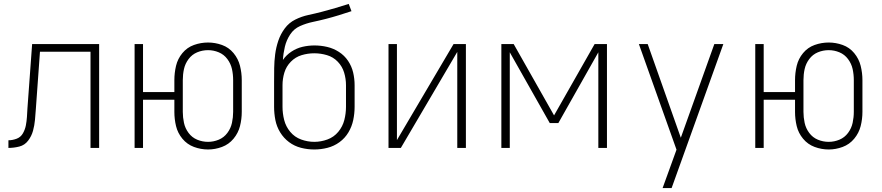

<svg xmlns="http://www.w3.org/2000/svg" viewBox="-20 -755 4504 980"><path d="M23 0Q51 0 78.5 -7Q106 -14 123.5 -37Q141 -60 148.5 -87.5Q156 -115 158.5 -143Q161 -171 163 -199L184 -491H442V0H486V-530H144L120 -201Q119 -180 117.5 -158Q116 -136 112 -115Q108 -94 97 -74.5Q86 -55 65 -47Q44 -39 23 -39Z M1042 8Q1078 8 1113 -5Q1148 -18 1172 -47Q1196 -76 1205 -111.5Q1214 -147 1214 -184V-346Q1214 -383 1205 -419Q1196 -455 1172 -484Q1148 -513 1113 -525.5Q1078 -538 1042 -538Q1005 -538 970 -525.5Q935 -513 911 -484Q887 -455 878.5 -419Q870 -383 870 -346V-285H710V-530H667V0H710V-246H870V-184Q870 -147 878.5 -111.5Q887 -76 911 -47Q935 -18 970 -5Q1005 8 1042 8ZM1042 -31Q1013 -31 986.5 -42Q960 -53 942.5 -76.5Q925 -100 919 -128Q913 -156 913 -184V-346Q913 -375 919 -402.5Q925 -430 942.5 -453.5Q960 -477 986.5 -488Q1013 -499 1042 -499Q1070 -499 1096.5 -488Q1123 -477 1140.5 -453.5Q1158 -430 1164 -402.5Q1170 -375 1170 -346V-184Q1170 -156 1164 -128Q1158 -100 1140.5 -76.5Q1123 -53 1096.5 -42Q1070 -31 1042 -31Z M1584 8Q1618 8 1651.5 -0.5Q1685 -9 1713 -29.5Q1741 -50 1758.5 -79.5Q1776 -109 1783 -142.5Q1790 -176 1790 -210V-320Q1790 -353 1782.5 -385Q1775 -417 1756.5 -444.5Q1738 -472 1710 -490Q1682 -508 1650 -515.5Q1618 -523 1585 -523Q1554 -523 1524 -516Q1494 -509 1467.5 -491.5Q1441 -474 1424 -449Q1426 -483 1434 -516.5Q1442 -550 1461 -579Q1480 -608 1511.5 -622Q1543 -636 1576.5 -643Q1610 -650 1643 -658.5Q1676 -667 1708.5 -677Q1741 -687 1774 -698L1760 -735Q1726 -724 1692 -714Q1658 -704 1623.5 -695Q1589 -686 1554 -678.5Q1519 -671 1487 -655Q1455 -639 1433.5 -610Q1412 -581 1400.5 -547Q1389 -513 1384.5 -478Q1380 -443 1379.5 -407.5Q1379 -372 1379 -336Q1379 -332 1379 -328Q1379 -324 1379 -320V-210Q1379 -176 1385.5 -142.5Q1392 -109 1410 -79.5Q1428 -50 1455.5 -29.5Q1483 -9 1516.5 -0.5Q1550 8 1584 8ZM1584 -31Q1550 -31 1517 -43Q1484 -55 1461.5 -82Q1439 -109 1430.5 -142.5Q1422 -176 1422 -210V-320Q1422 -353 1431.5 -384.5Q1441 -416 1464.5 -440Q1488 -464 1519.5 -473.5Q1551 -483 1584 -483Q1617 -483 1649 -473.5Q1681 -464 1704 -440Q1727 -416 1736.5 -384.5Q1746 -353 1746 -320V-210Q1746 -176 1737.5 -142.5Q1729 -109 1706.5 -82Q1684 -55 1651 -43Q1618 -31 1584 -31Z M1963 0H2026L2314 -490V0H2358V-530H2295L2006 -40V-530H1963Z M2539 0H2582V-488L2786 -127H2830L3034 -488V0H3078V-530H3015L2808 -166L2602 -530H2539Z M3362 205H3408L3672 -530H3626L3455 -52L3286 -530H3241L3433 9L3399 103Q3390 129 3380.5 154Q3371 179 3362 205Z M4210 8Q4246 8 4281 -5Q4316 -18 4340 -47Q4364 -76 4373 -111.5Q4382 -147 4382 -184V-346Q4382 -383 4373 -419Q4364 -455 4340 -484Q4316 -513 4281 -525.5Q4246 -538 4210 -538Q4173 -538 4138 -525.5Q4103 -513 4079 -484Q4055 -455 4046.5 -419Q4038 -383 4038 -346V-285H3878V-530H3835V0H3878V-246H4038V-184Q4038 -147 4046.5 -111.5Q4055 -76 4079 -47Q4103 -18 4138 -5Q4173 8 4210 8ZM4210 -31Q4181 -31 4154.5 -42Q4128 -53 4110.5 -76.5Q4093 -100 4087 -128Q4081 -156 4081 -184V-346Q4081 -375 4087 -402.5Q4093 -430 4110.5 -453.5Q4128 -477 4154.5 -488Q4181 -499 4210 -499Q4238 -499 4264.5 -488Q4291 -477 4308.5 -453.5Q4326 -430 4332 -402.5Q4338 -375 4338 -346V-184Q4338 -156 4332 -128Q4326 -100 4308.5 -76.5Q4291 -53 4264.5 -42Q4238 -31 4210 -31Z"/></svg>

Font: Iosevka Sparkle Extralight
Style: Regular
Weight: 200
Designer: Belleve Invis
Foundry: Belleve Invis
Version: Version 4.5.0; ttfautohint (v1.8.3)